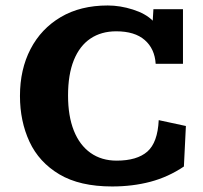

<svg xmlns="http://www.w3.org/2000/svg" viewBox="-20 -671 746 704"><path d="M391.1 12.7Q272.5 12.7 197.8 -31.7Q123 -76.2 88.1 -151.4Q53.2 -226.6 53.2 -319.3Q53.2 -416.5 92 -491.2Q130.9 -565.9 202.9 -608.4Q274.9 -650.9 375 -650.9Q420.4 -650.9 467.3 -636Q514.2 -621.1 540 -595.2L542.5 -637.2H650.9V-437H550.8Q547.4 -492.2 510.7 -524.2Q474.1 -556.2 406.2 -556.2Q351.1 -556.2 311.5 -529.5Q272 -502.9 250.7 -450.4Q229.5 -397.9 229.5 -320.8Q229.5 -245.6 250.7 -192.1Q272 -138.7 312 -110.4Q352.1 -82 407.7 -82Q482.4 -82 520.3 -115.2Q558.1 -148.4 562 -230.5L661.6 -209L654.3 -60.5Q597.2 -22 531.7 -4.6Q466.3 12.7 391.1 12.7Z"/></svg>

Font: Kameron
Style: Bold
Weight: 700
Designer: Vernon Adams
Foundry: Vernon Adams
Version: Version 1.100